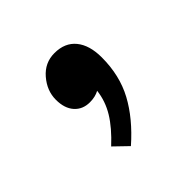

<svg xmlns="http://www.w3.org/2000/svg" viewBox="-80 -177 378 378"><g transform="rotate(-45 109.5 12.0)"><path d="M171 -34Q171 16 150 55Q129 94 88 130L60 103Q87 78 101 55Q115 32 118 6Q107 12 92 12Q72 12 60 -1.5Q48 -15 48 -39Q48 -64 66 -85Q84 -106 111 -106Q140 -106 155.5 -87Q171 -68 171 -34Z"/></g></svg>

Font: KoHo Medium
Style: Regular
Weight: 500
Version: Version 1.000; ttfautohint (v1.6)